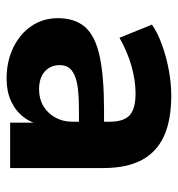

<svg xmlns="http://www.w3.org/2000/svg" viewBox="2 -544 552 597"><g transform="rotate(90 278.5 -245.0)"><path d="M224 11Q170 11 127 -10Q84 -31 60 -67Q36 -103 36 -148Q36 -202 64 -233.5Q92 -265 155 -278.5Q218 -292 322 -292H375V-214H323Q284 -214 257.5 -211Q231 -208 214 -200.5Q197 -193 189.5 -182Q182 -171 182 -154Q182 -126 201.5 -108Q221 -90 258 -90Q287 -90 309.5 -103.5Q332 -117 345 -140.5Q358 -164 358 -194V-309Q358 -353 338 -371.5Q318 -390 270 -390Q230 -390 185.5 -377.5Q141 -365 97 -340L56 -441Q82 -459 119.5 -472.5Q157 -486 198 -493.5Q239 -501 276 -501Q353 -501 402.5 -478.5Q452 -456 477 -409.5Q502 -363 502 -290V0H361V-99H368Q362 -65 342.5 -40.5Q323 -16 293 -2.5Q263 11 224 11Z"/></g></svg>

Font: Nunito Sans 12pt ExtraBold
Style: Regular
Weight: 800
Designer: Vernon Adams
Foundry: Vernon Adams
Version: Version 3.101;gftools[0.9.27]